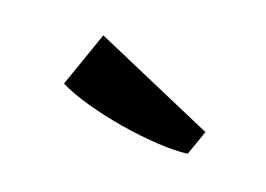

<svg xmlns="http://www.w3.org/2000/svg" viewBox="-41 -918 501 361"><g transform="rotate(-10 209.0 -737.0)"><path d="M291 -613Q269 -622 239.8 -641.2Q210.5 -660.5 180.2 -685.2Q150 -710 124.8 -735.8Q99.5 -761.5 85.5 -783L174 -859.5L331.5 -647L292 -613Z"/></g></svg>

Font: Merriweather 60pt
Style: Bold
Weight: 700
Version: Version 2.100